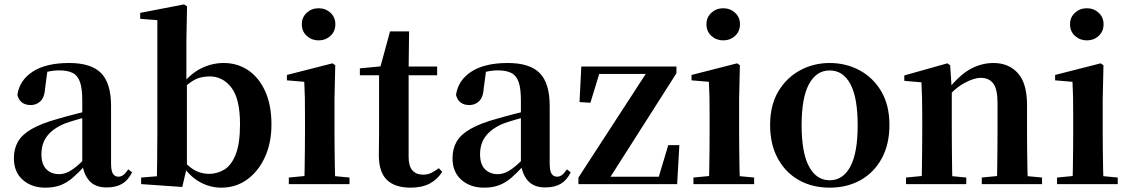

<svg xmlns="http://www.w3.org/2000/svg" viewBox="-20 -839 5147 875"><path d="M186.6 16.2Q124.2 16.2 83.8 -19.4Q43.3 -54.9 43.3 -117.6Q43.3 -161.2 62 -193.6Q80.7 -226.1 125.1 -251.5Q169.6 -277 245.4 -297.9Q284.8 -309.4 334.4 -322Q384 -334.6 424 -344.4V-318.9Q384 -308.9 344 -297.6Q303.9 -286.4 277.1 -276.7Q223.3 -254.9 196.1 -220.6Q168.8 -186.4 168.8 -135.9Q168.8 -90.4 191.1 -67.9Q213.3 -45.3 250 -45.3Q266.3 -45.3 284.7 -52.6Q303.1 -59.9 327.4 -79.7Q351.8 -99.4 385.3 -135.5L400.8 -82.4H365.7Q336.6 -50.6 311.2 -28.7Q285.7 -6.8 256.4 4.7Q227 16.2 186.6 16.2ZM466.1 15.2Q414.6 15.2 387.9 -14.2Q361.2 -43.6 354.9 -94V-96.5V-381.4Q354.9 -434.7 344.8 -464.5Q334.7 -494.3 311.6 -506.3Q288.5 -518.3 250 -518.3Q224.4 -518.3 197.3 -512.2Q170.2 -506.1 133.8 -491.2L196.1 -516.3L185.9 -439.2Q183.3 -395.9 164.6 -378Q145.8 -360.2 120.3 -360.2Q71.1 -360.2 59.2 -406.5Q68.9 -473.5 129.4 -512.7Q189.9 -551.9 295.1 -551.9Q395.4 -551.9 440.7 -505.9Q486.1 -459.8 486.1 -356.2V-94.8Q486.1 -60.3 494.8 -47Q503.6 -33.8 519.7 -33.8Q531.3 -33.8 541.3 -40.9Q551.3 -48.1 564.7 -67.2L581.9 -53.4Q564 -17.5 536.2 -1.1Q508.4 15.2 466.1 15.2Z M623.2 0V-29.9L695.1 -35.7Q696.1 -65.2 696.1 -100.6Q696.1 -136.1 696.6 -171.6Q697.1 -207 697.1 -234.8V-747.1L619 -753.3V-780.3L818.6 -819L832.4 -810L829.4 -650.9V-464.7L831.8 -454.7V-79.1V-77.4L810.7 13.1ZM988 16.2Q936.7 16.2 890.6 -9.5Q844.4 -35.1 808.3 -89.4H797.3L815.6 -106.4Q845.2 -73.6 873.3 -60.1Q901.3 -46.7 932.6 -46.7Q970.1 -46.7 1002.3 -66.2Q1034.6 -85.7 1054.2 -135.2Q1073.8 -184.8 1073.8 -273.3Q1073.8 -388.7 1034.6 -439.7Q995.4 -490.8 935.4 -490.8Q914.8 -490.8 893.6 -485.7Q872.4 -480.6 848.7 -464.1Q824.9 -447.6 794.1 -413.5L781.2 -442.5H800.7Q842.4 -499.3 893.1 -525.6Q943.9 -551.9 999.4 -551.9Q1061.9 -551.9 1110.8 -519.1Q1159.7 -486.2 1188.4 -423.5Q1217.1 -360.9 1217.1 -270.9Q1217.1 -189.2 1187.9 -124.3Q1158.7 -59.4 1107.3 -21.6Q1055.9 16.2 988 16.2Z M1296.2 0V-29.9L1402.8 -40.2H1464.8L1572.8 -29.9V0ZM1366.6 0Q1367.6 -25.5 1368.3 -67.4Q1368.9 -109.4 1369.4 -154.8Q1369.9 -200.3 1369.9 -234.8V-308Q1369.9 -358.3 1369.3 -394.3Q1368.6 -430.4 1366.6 -466.2L1287.5 -472.9V-497.4L1495.1 -550.4L1507.8 -541.7L1504.4 -387.9V-234.8Q1504.4 -200.3 1504.9 -154.8Q1505.4 -109.4 1506.2 -67.4Q1507.1 -25.5 1508.1 0ZM1431.8 -655Q1400.6 -655 1378 -675.4Q1355.5 -695.9 1355.5 -728.8Q1355.5 -760.3 1378 -780.9Q1400.6 -801.4 1431.8 -801.4Q1463.5 -801.4 1485.9 -780.9Q1508.3 -760.3 1508.3 -728.8Q1508.3 -695.9 1485.9 -675.4Q1463.5 -655 1431.8 -655Z M1775.4 -496.1V-535.7H1972.2V-496.1ZM1851.1 16.2Q1779.7 16.2 1743.1 -19.3Q1706.5 -54.8 1706.5 -131.7Q1706.5 -159.8 1707 -182.4Q1707.5 -205 1707.5 -234.7V-496.1H1620V-527.5L1729.7 -538L1711.1 -525.2L1757.5 -695.8H1844.3L1842.2 -519.3V-508.7V-123.8Q1842.2 -81.6 1859.7 -62.3Q1877.2 -43 1908.3 -43Q1928.4 -43 1944 -50.4Q1959.7 -57.9 1979.7 -72.5L1995.2 -56Q1973.7 -21.1 1938.3 -2.5Q1902.9 16.2 1851.1 16.2Z M2185.6 16.2Q2123.2 16.2 2082.8 -19.4Q2042.3 -54.9 2042.3 -117.6Q2042.3 -161.2 2061 -193.6Q2079.7 -226.1 2124.1 -251.5Q2168.6 -277 2244.4 -297.9Q2283.8 -309.4 2333.4 -322Q2383 -334.6 2423 -344.4V-318.9Q2383 -308.9 2343 -297.6Q2302.9 -286.4 2276.1 -276.7Q2222.3 -254.9 2195.1 -220.6Q2167.8 -186.4 2167.8 -135.9Q2167.8 -90.4 2190.1 -67.9Q2212.3 -45.3 2249 -45.3Q2265.3 -45.3 2283.7 -52.6Q2302.1 -59.9 2326.4 -79.7Q2350.8 -99.4 2384.3 -135.5L2399.8 -82.4H2364.7Q2335.6 -50.6 2310.2 -28.7Q2284.7 -6.8 2255.4 4.7Q2226 16.2 2185.6 16.2ZM2465.1 15.2Q2413.6 15.2 2386.9 -14.2Q2360.2 -43.6 2353.9 -94V-96.5V-381.4Q2353.9 -434.7 2343.8 -464.5Q2333.7 -494.3 2310.6 -506.3Q2287.5 -518.3 2249 -518.3Q2223.4 -518.3 2196.3 -512.2Q2169.2 -506.1 2132.8 -491.2L2195.1 -516.3L2184.9 -439.2Q2182.3 -395.9 2163.6 -378Q2144.8 -360.2 2119.3 -360.2Q2070.1 -360.2 2058.2 -406.5Q2067.9 -473.5 2128.4 -512.7Q2188.9 -551.9 2294.1 -551.9Q2394.4 -551.9 2439.7 -505.9Q2485.1 -459.8 2485.1 -356.2V-94.8Q2485.1 -60.3 2493.8 -47Q2502.6 -33.8 2518.7 -33.8Q2530.3 -33.8 2540.3 -40.9Q2550.3 -48.1 2563.7 -67.2L2580.9 -53.4Q2563 -17.5 2535.2 -1.1Q2507.4 15.2 2465.1 15.2Z M2616.1 0V-29.9L2935.2 -521.1V-491.9L2927.2 -502.1H2815.7H2680.9L2716.7 -521.1L2670.6 -370.7L2621.1 -373.9L2629.1 -535.7H3062.7V-505.1L2749.8 -13.9L2754.3 -52.5L2756.8 -33.6H2870.8H3006L2977.4 -17.1L3025.4 -177.5H3076L3066 0Z M3140.2 0V-29.9L3246.8 -40.2H3308.8L3416.8 -29.9V0ZM3210.6 0Q3211.6 -25.5 3212.3 -67.4Q3212.9 -109.4 3213.4 -154.8Q3213.9 -200.3 3213.9 -234.8V-308Q3213.9 -358.3 3213.3 -394.3Q3212.6 -430.4 3210.6 -466.2L3131.5 -472.9V-497.4L3339.1 -550.4L3351.8 -541.7L3348.4 -387.9V-234.8Q3348.4 -200.3 3348.9 -154.8Q3349.4 -109.4 3350.2 -67.4Q3351.1 -25.5 3352.1 0ZM3275.8 -655Q3244.6 -655 3222 -675.4Q3199.5 -695.9 3199.5 -728.8Q3199.5 -760.3 3222 -780.9Q3244.6 -801.4 3275.8 -801.4Q3307.5 -801.4 3329.9 -780.9Q3352.3 -760.3 3352.3 -728.8Q3352.3 -695.9 3329.9 -675.4Q3307.5 -655 3275.8 -655Z M3761 16.2Q3681.7 16.2 3620.5 -18.3Q3559.3 -52.8 3524.5 -117Q3489.6 -181.2 3489.6 -269.8Q3489.6 -359.1 3526.8 -422Q3564 -484.9 3625.9 -518.4Q3687.8 -551.9 3761 -551.9Q3835.1 -551.9 3897.1 -518.8Q3959 -485.6 3996.2 -422.7Q4033.4 -359.8 4033.4 -269.8Q4033.4 -180.5 3998 -116.3Q3962.6 -52 3901.4 -17.9Q3840.2 16.2 3761 16.2ZM3761 -17.5Q3822 -17.5 3855.4 -80.1Q3888.7 -142.6 3888.7 -268.1Q3888.7 -394.2 3855.4 -456.1Q3822 -518 3761 -518Q3700.7 -518 3667 -456.1Q3633.2 -394.2 3633.2 -268.1Q3633.2 -142.6 3667 -80.1Q3700.7 -17.5 3761 -17.5Z M4109 0V-29.9L4214.6 -40.2H4277.7L4383.6 -29.9V0ZM4179.2 0Q4180.9 -25.5 4181.4 -67.4Q4181.9 -109.4 4182.4 -154.8Q4182.9 -200.3 4182.9 -234.8V-310.2Q4182.9 -360 4182 -393.7Q4181.2 -427.5 4179.2 -463.8L4101.1 -470.7V-495.2L4297.2 -550.4L4310.2 -541.7L4317.6 -428V-425.6V-234.8Q4317.6 -200.3 4318.1 -154.8Q4318.6 -109.4 4319.1 -67.4Q4319.6 -25.5 4320.6 0ZM4454.3 0V-29.9L4558.2 -40.2H4620.8L4728.9 -29.9V0ZM4523 0Q4524 -25.5 4524.5 -66.9Q4525 -108.4 4525.5 -153.8Q4526 -199.3 4526 -234.8V-369.8Q4526 -433.2 4506.6 -458.7Q4487.2 -484.2 4449.2 -484.2Q4418.6 -484.2 4374.8 -460.5Q4331.1 -436.8 4285.5 -383.3L4280.6 -425.7H4295.9Q4352.1 -497.3 4402.7 -524.6Q4453.3 -551.9 4507.5 -551.9Q4576.6 -551.9 4618.5 -505.8Q4660.5 -459.6 4660.5 -360.5V-234.8Q4660.5 -199.3 4661 -153.8Q4661.5 -108.4 4662.3 -66.9Q4663.2 -25.5 4664.2 0Z M4797.2 0V-29.9L4903.8 -40.2H4965.8L5073.8 -29.9V0ZM4867.6 0Q4868.6 -25.5 4869.3 -67.4Q4869.9 -109.4 4870.4 -154.8Q4870.9 -200.3 4870.9 -234.8V-308Q4870.9 -358.3 4870.3 -394.3Q4869.6 -430.4 4867.6 -466.2L4788.5 -472.9V-497.4L4996.1 -550.4L5008.8 -541.7L5005.4 -387.9V-234.8Q5005.4 -200.3 5005.9 -154.8Q5006.4 -109.4 5007.2 -67.4Q5008.1 -25.5 5009.1 0ZM4932.8 -655Q4901.6 -655 4879 -675.4Q4856.5 -695.9 4856.5 -728.8Q4856.5 -760.3 4879 -780.9Q4901.6 -801.4 4932.8 -801.4Q4964.5 -801.4 4986.9 -780.9Q5009.3 -760.3 5009.3 -728.8Q5009.3 -695.9 4986.9 -675.4Q4964.5 -655 4932.8 -655Z"/></svg>

Font: Noto Serif KR ExtraLight
Style: Regular
Weight: 200
Designer: Ryoko NISHIZUKA 西塚涼子 (kana & ideographs); Frank Grießhammer (Latin, Greek & Cyrillic); Wenlong ZHANG 张文龙 (bopomofo); San
Foundry: Adobe
Version: Version 2.002-H1;hotconv 1.1.0;makeotfexe 2.6.0